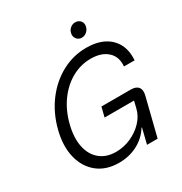

<svg xmlns="http://www.w3.org/2000/svg" viewBox="-195 -995 1091 1149"><g transform="rotate(-30 350.0 -420.0)"><path d="M297.5 10Q209.2 10 150.8 -36.2Q92.5 -82.5 72.5 -162.9Q52.5 -243.3 78.3 -345Q104.2 -445.8 161.7 -522.5Q219.2 -599.2 298.8 -642.1Q378.3 -685 468.3 -685Q540 -685 589.6 -659.2Q639.2 -633.3 663.3 -586.2Q687.5 -539.2 682.5 -475H609.2Q615 -540 573.8 -577.5Q532.5 -615 459.2 -615Q389.2 -615 327.5 -580.4Q265.8 -545.8 220.8 -483.3Q175.8 -420.8 155 -337.5Q134.2 -254.2 147.5 -190.8Q160.8 -127.5 203.8 -91.7Q246.7 -55.8 314.2 -55.8Q368.3 -55.8 417.5 -77.9Q466.7 -100 501.7 -137.1Q536.7 -174.2 547.5 -220L559.2 -268.3H355.8L372.5 -335H575.8Q611.7 -335 626.7 -315.4Q641.7 -295.8 632.5 -260L567.5 0H494.2L520 -105H516.7Q483.3 -50.8 425.4 -20.4Q367.5 10 297.5 10ZM478.3 -750Q455 -750 442.1 -767.5Q429.2 -785 435 -807.5Q439.2 -825.8 454.2 -837.9Q469.2 -850 486.7 -850Q510.8 -850 524.2 -833.3Q537.5 -816.7 530.8 -792.5Q525.8 -774.2 510.8 -762.1Q495.8 -750 478.3 -750Z"/></g></svg>

Font: Funnel Sans Light
Style: Italic
Weight: 300
Italic angle: -14.036°
Designer: NORD ID, Kristian Moeller
Foundry: Dicotype
Version: Version 1.000